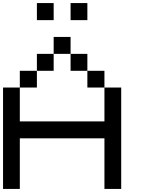

<svg xmlns="http://www.w3.org/2000/svg" viewBox="-20 -1243 929 1263"><path d="M0 0Q0 -167 0 -667Q27.3 -667 110.4 -667Q110.4 -611.3 110.4 -444.3Q250 -444.3 667 -444.3Q667 -500 667 -667Q694.3 -667 777.3 -667Q777.3 -500 777.3 0Q750 0 667 0Q667 -83 667 -333Q527.3 -333 110.4 -333Q110.4 -250 110.4 0Q83 0 0 0ZM110.4 -667Q110.4 -694.3 110.4 -777.3Q138.7 -777.3 222.7 -777.3Q222.7 -750 222.7 -667Q194.3 -667 110.4 -667ZM554.7 -667Q554.7 -694.3 554.7 -777.3Q583 -777.3 667 -777.3Q667 -750 667 -667Q638.7 -667 554.7 -667ZM222.7 -777.3Q222.7 -805.7 222.7 -888.7Q250 -888.7 333 -888.7Q333 -861.3 333 -777.3Q305.7 -777.3 222.7 -777.3ZM444.3 -777.3Q444.3 -805.7 444.3 -888.7Q471.7 -888.7 554.7 -888.7Q554.7 -861.3 554.7 -777.3Q527.3 -777.3 444.3 -777.3ZM333 -888.7Q333 -917 333 -1000Q360.4 -1000 444.3 -1000Q444.3 -972.7 444.3 -888.7Q417 -888.7 333 -888.7ZM222.7 -1110.4Q222.7 -1138.7 222.7 -1222.7Q250 -1222.7 333 -1222.7Q333 -1194.3 333 -1110.4Q305.7 -1110.4 222.7 -1110.4ZM444.3 -1110.4Q444.3 -1138.7 444.3 -1222.7Q471.7 -1222.7 554.7 -1222.7Q554.7 -1194.3 554.7 -1110.4Q527.3 -1110.4 444.3 -1110.4Z"/></svg>

Font: Ingsat TST_CRD
Style: Regular
Weight: 300
Designer: Tofik Waleny
Version: 1.0